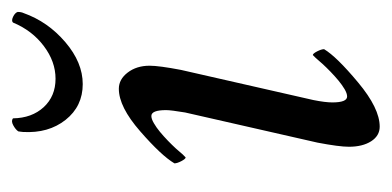

<svg xmlns="http://www.w3.org/2000/svg" viewBox="-185 -456 647 317"><g transform="rotate(-90 138.5 -297.5)"><path d="M111.3 -315.4Q115.2 -338.9 115.2 -346.7Q115.2 -371.1 105.5 -371.1Q100.6 -371.1 93.5 -366.9Q86.4 -362.8 79.3 -356.9Q72.3 -351.1 64.7 -343.8Q57.1 -336.4 51.8 -330.6Q46.4 -324.7 42 -319.3L37.1 -314.5Q34.7 -314.5 31 -321.5Q27.3 -328.6 27.3 -333Q40 -354.5 80.3 -389.6Q120.6 -424.8 150.4 -424.8Q166 -424.8 177.2 -410.2Q188.5 -395.5 188.5 -374Q188.5 -358.4 181.6 -322.3L131.8 -103.5Q127.9 -84 127.9 -72.3Q127.9 -47.9 137.7 -47.9Q142.6 -47.9 149.7 -52Q156.7 -56.2 163.8 -62Q170.9 -67.9 178.5 -75.2Q186 -82.5 191.4 -88.4Q196.8 -94.2 201.2 -99.6L206.1 -104.5Q208.5 -104.5 212.2 -97.4Q215.8 -90.3 215.8 -85.9Q203.6 -65.4 160.9 -29.8Q118.2 5.9 87.9 5.9Q72.8 5.9 63.7 -8.3Q54.7 -22.5 54.7 -44.9Q54.7 -61 61.5 -96.7ZM277.3 -591.8Q277.3 -585.9 275.4 -582Q261.2 -542 227.5 -513.2Q193.8 -484.4 158.2 -484.4Q121.6 -484.4 99.1 -512.7Q76.7 -541 79.1 -583Q79.1 -584 79.6 -587.2Q80.1 -590.3 80.1 -590.8Q83 -595.2 90.1 -599.1Q97.2 -603 101.6 -599.6Q102.1 -568.4 120.1 -548.8Q138.2 -529.3 167 -529.3Q195.3 -529.3 220.9 -548.6Q246.6 -567.9 259.8 -599.6Q262.7 -602.5 269.3 -599.4Q275.9 -596.2 277.3 -591.8Z"/></g></svg>

Font: Crimson
Style: Italic
Weight: 400
Italic angle: -11°
Version: Version 0.8